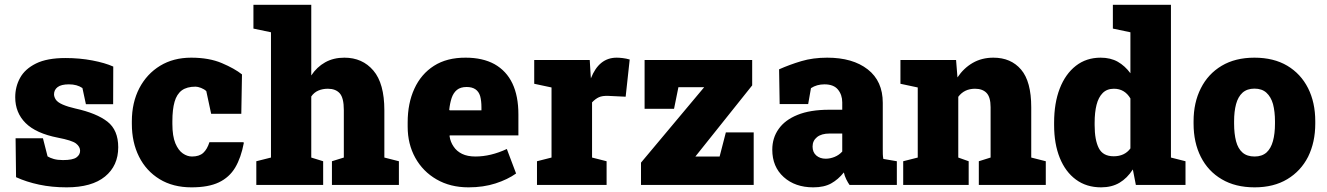

<svg xmlns="http://www.w3.org/2000/svg" viewBox="-20 -782 5612 812"><path d="M261.7 10.3Q199.2 10.3 145.3 -1.2Q91.3 -12.7 47.9 -32.7L45.9 -197.3H161.6L181.2 -120.6Q191.4 -114.3 207.5 -109.6Q223.6 -105 246.1 -105Q287.6 -105 303.2 -116.2Q318.8 -127.4 318.8 -144.5Q318.8 -161.6 301.3 -175.3Q283.7 -188.5 225.1 -199.7Q132.3 -217.8 88.4 -261.5Q44.4 -305.2 44.4 -370.6Q44.4 -415.5 64.9 -452.6Q85.4 -490.2 132.1 -513.4Q178.7 -536.6 256.8 -536.6Q316.4 -536.6 370.4 -526.4Q424.3 -516.1 459 -500.5L458.5 -341.3H343.3L328.6 -409.7Q305.7 -425.3 271.5 -425.3Q238.8 -425.3 223.6 -413.6Q208.5 -401.9 208.5 -383.3Q208.5 -373 215.3 -361.8Q222.7 -349.6 245.1 -339.8Q267.6 -330.1 298.3 -323.2Q388.7 -303.2 434.3 -267.6Q480 -231.9 480 -159.2Q480 -81.1 424.1 -35.4Q368.2 10.3 261.7 10.3Z M790 10.3Q711.4 10.3 654.8 -24.4Q598.1 -59.1 567.9 -119.6Q537.6 -180.2 537.6 -257.8V-269Q537.6 -348.1 569.3 -409.2Q601.1 -469.7 657.2 -503.9Q713.4 -538.1 788.6 -538.1Q864.3 -538.1 918.2 -515.1Q972.2 -492.2 1003.4 -467.3L1000.5 -300.8H873L852.5 -396.5Q844.2 -404.8 830.3 -410.2Q816.4 -415.5 807.1 -415.5Q770.5 -415.5 749 -399.9Q727.5 -383.8 718.3 -351.6Q709 -319.3 709 -269V-257.8Q709 -206.5 721.7 -175.8Q734.4 -146 753.2 -133.1Q772 -120.1 792 -120.1Q822.8 -120.1 839.6 -135.5Q856.4 -150.9 865.7 -180.7H1009.3L1011.2 -177.7Q999.5 -115.2 974.6 -73.2Q949.7 -31.7 905.5 -10.7Q861.3 10.3 790 10.3Z M1296.4 -115.7 1346.7 -100.1V0H1064V-100.1L1126 -115.7V-645.5L1051.8 -661.1V-761.7H1296.4V-462.9Q1319.8 -498.5 1355 -518.3Q1390.1 -538.1 1436.5 -538.1Q1512.7 -538.1 1559.1 -483.6Q1605.5 -429.2 1605.5 -315.4V-115.7L1667 -100.1V0H1383.8V-100.1L1434.1 -115.7V-316.4Q1434.1 -368.2 1416.7 -387.5Q1399.4 -406.7 1366.7 -406.7Q1344.2 -406.7 1326.2 -398.9Q1308.1 -391.1 1296.4 -374Z M1961.4 10.3Q1884.3 10.3 1826.2 -23.4Q1768.6 -56.6 1736.3 -114.7Q1704.1 -172.9 1704.1 -246.1V-264.2Q1704.1 -345.2 1732.4 -406.7Q1760.7 -468.8 1815.4 -503.7Q1870.1 -538.6 1949.7 -538.1Q2021 -538.1 2071.3 -510.7Q2172.4 -453.6 2172.4 -297.9V-209.5H1881.8L1881.3 -206.1Q1884.8 -181.6 1898.4 -162.1Q1911.1 -142.6 1934.1 -131.3Q1957 -120.1 1990.7 -120.1Q2055.2 -120.1 2123.5 -151.9L2162.6 -48.3Q2127 -22.9 2075.7 -6.3Q2024.4 10.3 1961.4 10.3ZM1879.9 -317.9 1881.8 -315.4H2016.1V-328.1Q2016.1 -355.5 2010.7 -375.5Q1999 -414.1 1953.6 -414.1Q1927.7 -414.1 1912.6 -401.9Q1897.5 -389.6 1890.1 -367.7Q1882.8 -345.7 1879.9 -317.9Z M2483.9 -115.7 2545.4 -100.1V0H2251V-100.1L2312.5 -115.7V-412.1L2239.3 -427.7V-528.3H2474.1L2478 -463.9L2479 -450.7Q2513.2 -538.1 2587.9 -538.1Q2598.6 -538.1 2613.3 -536.4Q2627.9 -534.7 2643.1 -530.3L2626 -373L2552.7 -376.5Q2527.3 -377.4 2512.9 -370.8Q2498.5 -364.3 2483.9 -349.1Z M3023.4 -120.1 3049.8 -222.2H3167.5V0H2690.9V-94.2L2958 -413.1H2849.1L2830.6 -321.8H2706.1V-528.3H3161.1V-420.9L2920.9 -120.1Z M3419.4 10.3Q3342.8 10.3 3294.4 -33.2Q3246.1 -76.7 3246.1 -148.9Q3246.1 -198.7 3272.9 -236.3Q3299.3 -274.4 3352.8 -296.1Q3406.2 -317.9 3486.8 -317.9H3542V-349.1Q3542 -380.9 3523.9 -403.1Q3505.9 -425.3 3466.8 -425.3Q3434.1 -425.3 3409.7 -409.2L3397.9 -341.8H3277.3L3274.9 -488.8Q3319.8 -508.8 3368.9 -523.4Q3418 -538.1 3478.5 -538.1Q3586.4 -538.1 3649.9 -488.5Q3713.4 -439 3713.4 -347.2V-152.3Q3713.4 -141.1 3713.6 -130.4Q3713.9 -119.6 3715.8 -109.9L3772.9 -100.1V0H3572.8Q3566.4 -8.8 3559.1 -23.4Q3551.8 -38.1 3548.8 -52.7Q3524.9 -22.9 3495.1 -6.3Q3465.3 10.3 3419.4 10.3ZM3472.2 -110.8Q3490.7 -110.8 3509.5 -118.4Q3528.3 -126 3542 -141.1V-217.3H3488.8Q3454.1 -217.3 3435.3 -202.1Q3416.5 -187 3416.5 -162.1Q3416.5 -138.2 3432.1 -124.5Q3447.8 -110.8 3472.2 -110.8Z M4032.7 -115.7 4076.7 -100.1V0H3799.8V-100.1L3861.3 -115.7V-412.1L3788.1 -427.7V-528.3H4023.4L4029.3 -454.6Q4055.7 -494.1 4094 -516.1Q4132.3 -538.1 4181.2 -538.1Q4255.4 -538.1 4298.3 -487.8Q4341.3 -437.5 4341.3 -328.1V-115.7L4402.8 -100.1V0H4119.6V-100.1L4169.4 -115.7V-328.6Q4169.4 -371.1 4152.3 -388.9Q4135.3 -406.7 4103.5 -406.7Q4058.1 -406.7 4032.7 -372.6Z M4636.7 10.3Q4574.7 10.3 4530.3 -22.5Q4485.8 -55.2 4461.9 -114.5Q4438 -173.8 4438 -252.9V-263.2Q4438 -346.2 4461.9 -407.7Q4485.8 -469.2 4530 -503.7Q4574.2 -538.1 4634.8 -538.1Q4676.8 -538.1 4707.3 -520.8Q4737.8 -503.4 4760.7 -472.2V-645.5L4686.5 -661.1V-761.7H4932.1V-115.7L4993.7 -100.1V0H4783.7L4771 -65.4Q4747.1 -28.3 4714.4 -9Q4681.6 10.3 4636.7 10.3ZM4689.9 -121.1Q4736.3 -121.1 4760.7 -154.3V-365.7Q4736.3 -406.7 4690.9 -406.7Q4661.6 -406.7 4643.6 -388.7Q4625.5 -370.6 4617.4 -338.4Q4609.4 -306.2 4609.4 -263.2V-252.9Q4609.4 -189.9 4627 -155.5Q4644.5 -121.1 4689.9 -121.1Z M5286.1 10.3Q5204.6 10.3 5147 -23.9Q5089.4 -57.6 5058.6 -118.4Q5027.8 -179.2 5027.8 -259.3V-269Q5027.8 -348.1 5058.6 -408.7Q5088.9 -469.2 5146.5 -503.7Q5204.1 -538.1 5285.2 -538.1Q5366.7 -538.1 5424.3 -503.9Q5481.4 -469.7 5512 -409.2Q5542.5 -348.6 5542.5 -269V-259.3Q5542.5 -180.7 5512.2 -119.1Q5481.4 -58.6 5424.1 -24.2Q5366.7 10.3 5286.1 10.3ZM5286.1 -120.1Q5316.9 -120.1 5336.4 -137.2Q5355 -154.3 5363.5 -185.3Q5372.1 -216.3 5372.1 -259.3V-269Q5372.1 -309.6 5363.8 -341.8Q5355 -372.6 5335.9 -389.9Q5316.9 -407.2 5285.2 -407.2Q5254.4 -407.2 5234.9 -390.1Q5215.8 -372.6 5207.5 -341.6Q5199.2 -310.5 5199.2 -269V-259.3Q5199.2 -216.8 5207.5 -184.6Q5215.8 -153.3 5234.9 -136.7Q5253.9 -120.1 5286.1 -120.1Z"/></svg>

Font: Suwannaphum Black
Style: Regular
Weight: 900
Designer: Danh Hong
Version: Version 8.002; ttfautohint (v1.8.3)